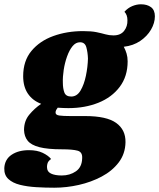

<svg xmlns="http://www.w3.org/2000/svg" viewBox="-75 -675 742 895"><path d="M178 200Q136 200 94 197.5Q52 195 18 186.5Q-16 178 -36 159.5Q-56 141 -55 109Q-53 68 -21 46.5Q11 25 60 25Q98 25 124 37.5Q150 50 163 66Q150 76 147 85Q144 94 144 103Q144 125 162.5 134Q181 143 213 143Q251 143 279 123.5Q307 104 308 63Q310 34 287 27.5Q264 21 214 21Q147 21 108.5 11Q70 1 54 -19Q38 -39 37 -69Q37 -111 61.5 -140.5Q86 -170 117 -191Q77 -206 55 -238.5Q33 -271 33 -320Q33 -391 71.5 -437.5Q110 -484 173.5 -507Q237 -530 312 -530Q351 -530 375 -525Q399 -520 416.5 -515Q434 -510 454 -510Q487 -510 503.5 -531Q520 -552 519 -581Q519 -606 505 -620Q521 -638 541.5 -646.5Q562 -655 582 -655Q611 -655 629 -641.5Q647 -628 647 -599Q647 -568 629 -537Q611 -506 578.5 -484Q546 -462 502 -457Q510 -442 515 -425.5Q520 -409 520 -389Q520 -319 483 -270Q446 -221 383.5 -196Q321 -171 244 -171Q233 -171 220.5 -171.5Q208 -172 194 -173Q190 -168 187 -162.5Q184 -157 184 -150Q184 -139 201.5 -136.5Q219 -134 253 -134H322Q422 -134 466.5 -102Q511 -70 510 -12Q509 42 478.5 82Q448 122 399 148Q350 174 292.5 187Q235 200 178 200ZM257 -225Q284 -225 300.5 -253Q317 -281 325.5 -322Q334 -363 335 -402Q334 -431 327.5 -454.5Q321 -478 298 -478Q278 -478 263 -459.5Q248 -441 237.5 -411.5Q227 -382 222 -349.5Q217 -317 218 -289Q218 -263 225 -244Q232 -225 257 -225Z"/></svg>

Font: Sansita Swashed Black
Style: Regular
Weight: 900
Designer: Pablo Cosgaya
Foundry: Omnibus-Type
Version: Version 1.003; ttfautohint (v1.8.3)